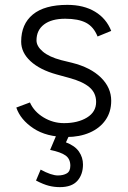

<svg xmlns="http://www.w3.org/2000/svg" viewBox="-20 -551 524 789"><path d="M47 -109 103 -130Q120 -92 159 -68.5Q198 -45 243 -45Q300 -45 337.5 -68Q375 -91 375 -132Q375 -169 347.5 -192.5Q320 -216 264 -231L213 -245Q144 -264 105.5 -299.5Q67 -335 67 -380Q67 -452 115 -491.5Q163 -531 257 -531Q324 -531 370.5 -503Q417 -475 437 -424L381 -401Q365 -441 333.5 -457.5Q302 -474 248 -474Q192 -474 161 -450.5Q130 -427 130 -385Q130 -361 156 -339Q182 -317 231 -304L276 -293Q352 -274 394.5 -232.5Q437 -191 437 -137Q437 -91 413.5 -57.5Q390 -24 348.5 -6Q307 12 254 12Q171 12 117.5 -23.5Q64 -59 47 -109ZM128 191 147 146Q191 170 218 170Q240 170 254.5 161.5Q269 153 269 130Q269 102 249.5 88Q230 74 186 65L216 -6L263 8L251 34Q288 48 304.5 72Q321 96 321 125Q321 166 298 192Q275 218 226 218Q203 218 181 212.5Q159 207 128 191Z"/></svg>

Font: 寒蝉端黑体 Light
Style: Regular
Weight: 300
Designer: ChillDuanSans {Warren2060}; 
Source Han Sans {Ryoko NISHIZUKA 西塚涼子 (kana, bopomofo & ideographs); Paul D. Hunt (Latin, G
Foundry: ChillType&Adobe
Version: Version 1.300;Glyphs 3.3 (3306)